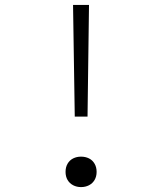

<svg xmlns="http://www.w3.org/2000/svg" viewBox="-20 -750 660 782"><path d="M284.5 -275 277.5 -730H342.5L336.5 -275ZM247 -50Q247 -69 255.2 -83.2Q263.5 -97.5 278 -104.8Q292.5 -112 310 -112Q328 -112 342.5 -104.8Q357 -97.5 365.2 -83.2Q373.5 -69 373.5 -50Q373.5 -31 365.2 -17Q357 -3 342.5 4.5Q328 12 310 12Q292.5 12 278 4.5Q263.5 -3 255.2 -17Q247 -31 247 -50Z"/></svg>

Font: Monaspace Radon Var
Style: Regular
Weight: 400
Designer: Riley Cran and the Lettermatic Team
Version: Version 1.000 (Monaspace Radon Var)